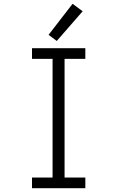

<svg xmlns="http://www.w3.org/2000/svg" viewBox="-20 -988 615 1008"><path d="M148 0V-56H256V-679H148V-735H428V-679H319V-56H428V0ZM278 -773 235 -805 361 -968 414 -929Z"/></svg>

Font: Jozsika Light
Style: Regular
Weight: 300
Monospace: yes
Designer: Belleve Invis
Foundry: Belleve Invis
Version: 2.1.0